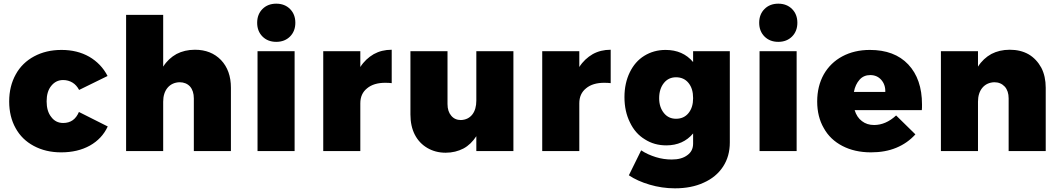

<svg xmlns="http://www.w3.org/2000/svg" viewBox="-20 -823 5784 1046"><path d="M375 -373C390 -364 402 -350 411 -333L566 -409C543 -454 509 -489 466 -514C422 -539 372 -551 315 -551C258 -551 209 -539 166 -516C123 -493 89 -460 66 -418C42 -375 30 -326 30 -270C30 -215 42 -166 65 -125C88 -83 121 -51 164 -28C207 -5 256 7 313 7C373 7 425 -5 470 -30C514 -55 546 -89 567 -134L410 -213C393 -173 365 -153 324 -153C297 -153 275 -164 259 -186C242 -207 234 -236 234 -271C234 -306 242 -334 259 -355C276 -376 297 -387 324 -387C343 -387 360 -382 375 -373Z M1184 -496C1148 -533 1101 -552 1042 -552C1004 -552 971 -544 942 -529C913 -513 888 -490 869 -460V-742H667V0H869V-269C869 -300 877 -326 893 -345C909 -364 931 -374 958 -375C982 -375 1001 -367 1015 -352C1029 -336 1036 -314 1036 -287V0H1238V-345C1238 -408 1220 -458 1184 -496Z M1383 -544V0H1585V-544ZM1560 -774C1541 -793 1516 -803 1485 -803C1454 -803 1429 -793 1410 -774C1391 -755 1381 -730 1381 -699C1381 -668 1391 -643 1410 -624C1429 -605 1454 -595 1485 -595C1516 -595 1541 -605 1560 -624C1579 -643 1589 -668 1589 -699C1589 -730 1579 -755 1560 -774Z M2016 -528C1987 -511 1962 -488 1943 -458V-544H1741V0H1943V-260C1943 -295 1955 -322 1980 -342C2004 -362 2037 -372 2079 -372C2094 -372 2106 -371 2114 -370V-552C2077 -552 2045 -544 2016 -528Z M2777 -544H2575V-275C2575 -244 2568 -218 2553 -199C2538 -180 2517 -170 2491 -169C2469 -169 2451 -177 2438 -193C2425 -208 2418 -229 2418 -256V-544H2216V-199C2216 -157 2224 -120 2240 -89C2256 -58 2279 -34 2308 -17C2337 0 2370 9 2408 9C2444 9 2476 1 2505 -14C2533 -29 2556 -52 2575 -81V0H2777Z M3209 -528C3180 -511 3155 -488 3136 -458V-544H2934V0H3136V-260C3136 -295 3148 -322 3173 -342C3197 -362 3230 -372 3272 -372C3287 -372 3299 -371 3307 -370V-552C3270 -552 3238 -544 3209 -528Z M3956 -544H3756V-485C3719 -529 3669 -551 3606 -551C3563 -551 3524 -540 3490 -519C3456 -498 3430 -468 3411 -429C3392 -390 3382 -345 3382 -294C3382 -242 3392 -196 3412 -156C3431 -116 3458 -85 3493 -64C3527 -42 3566 -31 3610 -31C3671 -31 3720 -53 3756 -96V-41C3756 -14 3746 7 3725 22C3704 38 3676 46 3640 46C3611 46 3582 42 3553 33C3524 24 3497 12 3473 -4L3406 132C3437 153 3475 170 3519 183C3563 196 3609 203 3657 203C3716 203 3769 193 3814 172C3859 152 3894 123 3919 85C3944 47 3956 3 3956 -47ZM3731 -207C3714 -186 3691 -176 3663 -176C3636 -176 3614 -186 3597 -207C3580 -228 3571 -255 3571 -288C3571 -322 3580 -350 3597 -371C3614 -392 3636 -402 3663 -402C3691 -402 3714 -392 3731 -371C3748 -350 3756 -323 3756 -288C3756 -255 3748 -228 3731 -207Z M4118 -544V0H4320V-544ZM4295 -774C4276 -793 4251 -803 4220 -803C4189 -803 4164 -793 4145 -774C4126 -755 4116 -730 4116 -699C4116 -668 4126 -643 4145 -624C4164 -605 4189 -595 4220 -595C4251 -595 4276 -605 4295 -624C4314 -643 4324 -668 4324 -699C4324 -730 4314 -755 4295 -774Z M4928 -472C4878 -525 4808 -551 4719 -551C4662 -551 4612 -539 4569 -516C4526 -493 4492 -460 4468 -418C4444 -375 4432 -326 4432 -270C4432 -215 4444 -166 4468 -125C4491 -83 4525 -51 4569 -28C4613 -5 4665 7 4725 7C4776 7 4822 -1 4863 -18C4904 -35 4938 -59 4967 -91L4862 -194C4824 -159 4784 -142 4742 -142C4716 -142 4694 -149 4676 -163C4657 -177 4644 -197 4636 -223H5002C5003 -230 5003 -240 5003 -254C5003 -346 4978 -419 4928 -472ZM4781 -388C4796 -371 4804 -349 4803 -322H4632C4637 -350 4648 -372 4663 -389C4678 -406 4698 -414 4721 -414C4746 -414 4766 -405 4781 -388Z M5584 -527C5554 -544 5520 -552 5481 -552C5443 -552 5410 -544 5381 -529C5352 -513 5327 -490 5308 -460V-544H5106V0H5308V-269C5308 -300 5316 -326 5332 -345C5348 -364 5370 -374 5397 -375C5420 -375 5439 -367 5454 -351C5468 -335 5475 -314 5475 -287V0H5677V-345C5677 -386 5669 -423 5653 -454C5636 -485 5613 -510 5584 -527Z"/></svg>

Font: Argentum Sans ExtraBold
Style: Regular
Weight: 800
Designer: Julieta Ulanovsky
Foundry: Julieta Ulanovsky
Version: Version 5.001;February 15, 2019;FontCreator 11.5.0.2425 64-b